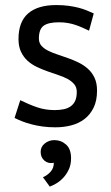

<svg xmlns="http://www.w3.org/2000/svg" viewBox="-20 -479 429 740"><path d="M36.1 0ZM275.9 -125Q275.9 -142.6 266.1 -154.3Q256.3 -166 240.7 -174.6Q225.1 -183.1 204.8 -189.7Q184.6 -196.3 163.6 -203.9Q142.6 -211.4 122.3 -220.9Q102.1 -230.5 86.4 -244.6Q70.8 -258.8 61 -279.3Q51.3 -299.8 51.3 -328.6Q51.3 -395 88.4 -427.2Q125.5 -459.5 196.8 -459.5Q223.6 -459.5 244.6 -456.5Q265.6 -453.6 282.7 -449.2Q299.8 -444.8 314 -439Q328.1 -433.1 341.3 -427.2L323.2 -360.8Q311.5 -366.2 299.1 -371.8Q286.6 -377.4 272.7 -382.3Q258.8 -387.2 242.7 -390.1Q226.6 -393.1 207.5 -393.1Q166 -393.1 147.9 -379.6Q129.9 -366.2 129.9 -330.6Q129.9 -314 139.4 -303Q148.9 -292 164.8 -283.9Q180.7 -275.9 200.7 -269.3Q220.7 -262.7 241.9 -255.1Q263.2 -247.6 283.2 -237.8Q303.2 -228 319.1 -213.6Q335 -199.2 344.5 -179Q354 -158.7 354 -129.9Q354 -90.8 340.8 -64Q327.6 -37.1 305.7 -20.3Q283.7 -3.4 254.6 4.2Q225.6 11.7 193.8 11.7Q166.5 11.7 143.8 8.5Q121.1 5.4 101.6 0.2Q82 -4.9 65.9 -11.2Q49.8 -17.6 36.1 -24.4L58.1 -92.8Q91.8 -76.2 123.3 -65.4Q154.8 -54.7 190.4 -54.7Q209.5 -54.7 225.1 -57.9Q240.7 -61 252.2 -69.1Q263.7 -77.1 269.8 -90.6Q275.9 -104 275.9 -125ZM136.7 106.4Q136.7 86.4 152.8 73.7Q168.9 61 189.5 61Q215.3 61 234.6 78.1Q253.9 95.2 253.9 131.3Q253.9 155.8 244.9 174.8Q235.8 193.8 223.1 207Q210.4 220.2 196.5 228.3Q182.6 236.3 171.9 240.2L145.5 204.1Q162.6 196.8 175 182.9Q187.5 168.9 187.5 148.4Q166.5 152.8 151.6 140.4Q136.7 127.9 136.7 106.4Z"/></svg>

Font: PT Astra Sans
Style: Regular
Weight: 400
Designer: A.Korolkova, I. Chaeva
Foundry: ParaType Ltd
Version: Version 1.001; ttfautohint (v1.6)